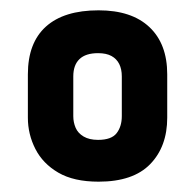

<svg xmlns="http://www.w3.org/2000/svg" viewBox="-20 -731 378 372"><path d="M304 -503V-587Q304 -646 269.5 -678.5Q235 -711 171 -711Q104 -711 69 -679.5Q34 -648 34 -587V-503Q34 -471 48.5 -442.5Q63 -414 93 -396.5Q123 -379 171 -379Q238 -379 271 -413Q304 -447 304 -503ZM216 -583V-506Q216 -486 206 -473Q196 -460 170 -460Q153 -460 142 -466.5Q131 -473 126.5 -483.5Q122 -494 122 -506V-583Q122 -605 134 -616.5Q146 -628 170 -628Q186 -628 196 -622.5Q206 -617 211 -607Q216 -597 216 -583Z"/></svg>

Font: Advent Pro ExtraBold
Style: Regular
Weight: 800
Designer: VivaRado, Andreas Kalpakidis
Foundry: VivaRado, Andreas Kalpakidis
Version: Version 3.000